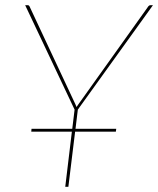

<svg xmlns="http://www.w3.org/2000/svg" viewBox="-20 -720 610 740"><path d="M258.5 -223.5 267.5 -297.5 77 -700H87.5Q91.5 -700 93.5 -696L264.5 -331Q267.5 -325 270.2 -319Q273 -313 275 -307.5Q278.5 -313 282.8 -319Q287 -325 291.5 -331L552 -696Q555.5 -700 559.5 -700H569.5L280 -297.5L271 -223.5H428L426.5 -212.5H269.5L243.5 0H231.5L257 -212.5H100.5L101.5 -223.5Z"/></svg>

Font: Lato Hairline
Style: Italic
Weight: 100
Italic angle: -7°
Designer: Lukasz Dziedzic
Foundry: tyPoland Lukasz Dziedzic
Version: Version 2.007; 2014-02-27